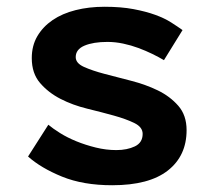

<svg xmlns="http://www.w3.org/2000/svg" viewBox="-20 -534 640 568"><path d="M402 -138Q402 -158 377.5 -170Q353 -182 317 -192Q281 -202 238 -212.5Q195 -223 159 -241.5Q123 -260 98.5 -288.5Q74 -317 74 -362Q74 -399 90.5 -427Q107 -455 135.5 -474.5Q164 -494 203.5 -504Q243 -514 289 -514Q338 -514 375 -507Q412 -500 439.5 -490Q467 -480 486.5 -467.5Q506 -455 520 -445L465 -356Q450 -365 430.5 -374.5Q411 -384 389.5 -392Q368 -400 344.5 -405Q321 -410 298 -410Q256 -410 230 -399Q204 -388 204 -365Q204 -347 228.5 -336Q253 -325 289 -315.5Q325 -306 368 -295Q411 -284 447 -266.5Q483 -249 507.5 -221Q532 -193 532 -149Q532 -73 476.5 -29.5Q421 14 312 14Q226 14 163.5 -11.5Q101 -37 63 -71L123 -165Q136 -154 157.5 -140.5Q179 -127 206 -116Q233 -105 263.5 -97.5Q294 -90 324 -90Q356 -90 379 -101Q402 -112 402 -138Z"/></svg>

Font: PT Mono
Style: Bold
Weight: 700
Monospace: yes
Designer: A.Korolkova, I.Chaeva
Foundry: ParaType Ltd
Version: Version 1.000 OFL